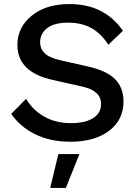

<svg xmlns="http://www.w3.org/2000/svg" viewBox="-20 -690 682 948"><path d="M323.2 -669.9Q495.6 -669.9 586.9 -538.1L515.1 -469.2Q477.5 -526.4 429.7 -552.2Q381.8 -578.1 316.9 -578.1Q247.6 -578.1 212.9 -551.3Q178.2 -524.4 178.2 -481.9Q178.2 -448.7 200.9 -426.8Q223.6 -404.8 279.8 -392.1L414.1 -361.8Q507.3 -340.8 548.6 -298.6Q589.8 -256.3 589.8 -189Q589.8 -97.7 518.3 -43.9Q446.8 9.8 328.1 9.8Q227.5 9.8 152.8 -27.6Q78.1 -64.9 35.2 -127.9L108.9 -202.1Q141.1 -147 198 -114.5Q254.9 -82 331.1 -82Q400.4 -82 439.7 -106.7Q479 -131.3 479 -176.8Q479 -242.2 387.2 -262.2L242.2 -294.9Q65.9 -333 65.9 -467.8Q65.9 -554.2 136 -612.1Q206.1 -669.9 323.2 -669.9ZM372.1 70.8 305.2 237.8H228L268.1 70.8Z"/></svg>

Font: Work Sans Medium
Style: Regular
Weight: 500
Designer: Wei Huang
Foundry: Wei Huang
Version: Version 2.012